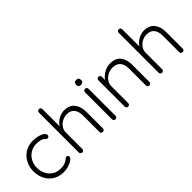

<svg xmlns="http://www.w3.org/2000/svg" viewBox="64 -1522 2314 2314"><g transform="rotate(-45 1221.0 -365.0)"><path d="M477 -445Q477 -434 469.5 -425Q462 -416 451 -416Q441 -416 434.5 -420Q428 -424 420 -432Q407 -445 395 -451Q380 -458 355.5 -462.5Q331 -467 303 -467Q248 -467 202.5 -439Q157 -411 131 -363Q105 -315 105 -257Q105 -197 130 -149Q155 -101 199.5 -73.5Q244 -46 301 -46Q337 -46 358.5 -52Q380 -58 401 -69Q408 -73 425 -87Q433 -94 439 -97.5Q445 -101 452 -101Q464 -101 471 -93.5Q478 -86 478 -74Q478 -57 454 -37.5Q430 -18 388 -4Q346 10 295 10Q222 10 165 -24.5Q108 -59 76.5 -120Q45 -181 45 -257Q45 -330 77 -390.5Q109 -451 167 -487Q225 -523 300 -523Q347 -523 387.5 -512.5Q428 -502 452.5 -484Q477 -466 477 -445Z M1004 -313V-30Q1004 -17 995.5 -8.5Q987 0 974 0Q961 0 952.5 -8.5Q944 -17 944 -30V-313Q944 -378 913 -418.5Q882 -459 816 -459Q774 -459 736.5 -439Q699 -419 676 -385.5Q653 -352 653 -313V-30Q653 -17 644.5 -8.5Q636 0 623 0Q610 0 601.5 -8.5Q593 -17 593 -30V-710Q593 -723 601.5 -731.5Q610 -740 623 -740Q636 -740 644.5 -731.5Q653 -723 653 -710V-417Q680 -460 728 -487.5Q776 -515 826 -515Q916 -515 960 -458.5Q1004 -402 1004 -313Z M1189 0Q1176 0 1167.5 -8.5Q1159 -17 1159 -30V-490Q1159 -503 1167.5 -511.5Q1176 -520 1189 -520Q1202 -520 1210.5 -511.5Q1219 -503 1219 -490V-30Q1219 -17 1210.5 -8.5Q1202 0 1189 0ZM1147 -624V-634Q1147 -652 1158.5 -661.5Q1170 -671 1190 -671Q1230 -671 1230 -634V-624Q1230 -606 1219.5 -596.5Q1209 -587 1189 -587Q1169 -587 1158 -596.5Q1147 -606 1147 -624Z M1796 -324V-30Q1796 -17 1787 -8.5Q1778 0 1766 0Q1753 0 1744.5 -8.5Q1736 -17 1736 -30V-321Q1736 -386 1703.5 -426.5Q1671 -467 1603 -467Q1560 -467 1521.5 -447Q1483 -427 1459 -393.5Q1435 -360 1435 -321V-30Q1435 -17 1426.5 -8.5Q1418 0 1405 0Q1392 0 1383.5 -8.5Q1375 -17 1375 -30V-478Q1375 -491 1383.5 -499.5Q1392 -508 1405 -508Q1418 -508 1426.5 -499.5Q1435 -491 1435 -478V-423Q1462 -466 1512.5 -494.5Q1563 -523 1616 -523Q1709 -523 1752.5 -468.5Q1796 -414 1796 -324Z M2364 -313V-30Q2364 -17 2355.5 -8.5Q2347 0 2334 0Q2321 0 2312.5 -8.5Q2304 -17 2304 -30V-313Q2304 -378 2273 -418.5Q2242 -459 2176 -459Q2134 -459 2096.5 -439Q2059 -419 2036 -385.5Q2013 -352 2013 -313V-30Q2013 -17 2004.5 -8.5Q1996 0 1983 0Q1970 0 1961.5 -8.5Q1953 -17 1953 -30V-710Q1953 -723 1961.5 -731.5Q1970 -740 1983 -740Q1996 -740 2004.5 -731.5Q2013 -723 2013 -710V-417Q2040 -460 2088 -487.5Q2136 -515 2186 -515Q2276 -515 2320 -458.5Q2364 -402 2364 -313Z"/></g></svg>

Font: Quicksand
Style: Regular
Weight: 400
Designer: Andrew Paglinawan
Foundry: Andrew Paglinawan
Version: Version 3.000